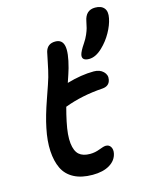

<svg xmlns="http://www.w3.org/2000/svg" viewBox="-124 -936 794 1002"><g transform="rotate(-15 273.0 -435.0)"><path d="M389.2 -604Q369.6 -604 360.8 -611.8Q352.1 -619.6 355 -634.8Q358.9 -653.3 383.8 -689.9Q397.5 -710 406 -730Q414.6 -750 418 -762.9Q421.4 -775.9 425.8 -797.9Q436.5 -855 487.8 -855Q521 -855 536.1 -836.4Q551.3 -817.9 543.9 -782.2Q537.1 -747.1 515.4 -708.3Q493.7 -669.4 461.9 -639.2Q425.3 -604 389.2 -604ZM251 -15.1Q190.9 -15.1 150.4 -36.6Q109.9 -58.1 91.1 -97.4Q72.3 -136.7 69.1 -191.7Q65.9 -246.6 80.1 -314Q92.3 -375 122.3 -460.2Q152.3 -545.4 158.2 -566.9Q168 -602.5 176 -644Q184.1 -685.5 187 -696.8Q198.2 -737.8 241.2 -737.8Q278.8 -737.8 286.6 -701.2Q294.4 -664.6 272.9 -585.9Q266.1 -562 249 -512.2Q328.1 -535.2 395 -535.2Q427.2 -535.2 446.3 -516.6Q465.3 -498 460 -473.1Q453.6 -439.9 416 -437Q303.7 -429.7 209 -394Q198.2 -354 190.9 -318.8Q175.8 -247.1 180.9 -203.9Q186 -160.6 206.8 -142.3Q227.5 -124 266.1 -124Q293 -124 318.4 -134Q343.8 -144 355 -144Q373 -144 381.6 -129.6Q390.1 -115.2 386.2 -95.2Q378.9 -58.1 343.3 -36.6Q307.6 -15.1 251 -15.1Z"/></g></svg>

Font: Shantell Sans Bouncy
Style: Italic
Weight: 500
Italic angle: -11.31°
Designer: Stephen Nixon, Anya Danilova, Shantell Martin
Foundry: Arrow Type
Version: Version 1.006;[9816181b4]